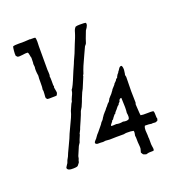

<svg xmlns="http://www.w3.org/2000/svg" viewBox="-149 -827 1040 1107"><g transform="rotate(-20 371.0 -273.5)"><path d="M192 -391 196 -368Q195 -367 196 -366Q197 -365 197 -364Q199 -355 190 -342Q188 -341 167 -341Q137 -339 131 -343Q129 -348 126 -350Q125 -356 127 -375Q129 -394 126 -401Q129 -414 128.5 -443Q128 -472 130 -486Q124 -523 128 -540Q128 -545 126 -559Q128 -566 127.5 -578Q127 -590 128 -597Q126 -600 124 -614.5Q122 -629 117 -632Q106 -633 84 -629.5Q62 -626 54 -630Q53 -633 47 -637Q45 -647 47 -668Q49 -691 52 -695Q60 -698 86 -698H121Q127 -698 138.5 -699Q150 -700 156 -700L159 -699Q162 -698 164 -699Q186 -699 188 -698Q192 -692 192 -672Q192 -667 191.5 -657.5Q191 -648 191 -644V-531V-499Q191 -495 192 -486Q193 -477 192.5 -470Q192 -463 190 -458Q192 -456 192 -432.5Q192 -409 192 -405Q192 -404 193 -401.5Q194 -399 194 -397Q194 -396 193 -394Q192 -392 192 -391ZM346 -480 352 -495Q369 -529 389 -583Q408 -628 409 -633Q411 -637 413.5 -647Q416 -657 419.5 -664.5Q423 -672 429 -678Q438 -681 454 -681Q487 -681 491 -679Q500 -667 477 -637Q456 -584 452 -568Q450 -563 445 -558Q440 -553 439 -549Q433 -535 418 -503.5Q403 -472 394 -450.5Q385 -429 378 -407Q378 -406 376 -403.5Q374 -401 373 -399Q372 -397 373 -395L345 -328Q337 -316 322 -278Q321 -275 314.5 -258Q308 -241 303 -231Q302 -228 297 -221Q292 -214 291 -211L283 -189Q281 -185 271 -160.5Q261 -136 255 -124Q254 -117 239 -89Q238 -88 239 -87Q240 -86 239 -85Q225 -54 222 -42Q220 -38 216 -33Q212 -28 211 -25Q209 -20 188 29Q187 32 186 39.5Q185 47 182 50Q181 51 180 58.5Q179 66 174 70Q169 76 167 79Q165 82 160 83.5Q155 85 153 85Q151 85 140 86Q101 88 100 69Q102 65 104.5 61Q107 57 110 52.5Q113 48 115 45Q119 30 131 11Q135 -1 156.5 -45.5Q178 -90 185 -110Q189 -120 202 -146.5Q215 -173 224 -193.5Q233 -214 237 -231Q241 -238 247.5 -254.5Q254 -271 261 -280Q262 -289 270 -305Q278 -321 280 -329L283 -344Q288 -348 298 -369Q308 -390 318.5 -416.5Q329 -443 330 -444Q333 -451 338.5 -463Q344 -475 346 -480ZM604 -149 601 -138Q602 -128 603 -105Q604 -82 606 -70Q619 -67 645 -68Q671 -69 683 -67Q686 -63 687 -55Q688 -47 687.5 -40Q687 -33 688 -25Q690 -23 690 -22Q690 -15 686 -7Q684 -7 679 -4Q674 -1 669 -2Q655 -4 649 -2Q637 -5 609 -5Q605 1 604 8.5Q603 16 603 21.5Q603 27 604 37.5Q605 48 605 52V65Q605 67 605.5 69.5Q606 72 606 73Q606 76 606 83Q606 90 606 96.5Q606 103 606 108Q606 112 607.5 121Q609 130 609.5 134Q610 138 609 146Q605 148 599.5 148.5Q594 149 589 148.5Q584 148 577 149Q574 149 568 151Q562 153 560 153Q558 152 554.5 151Q551 150 547.5 149Q544 148 542 146L534 133Q539 113 540 111Q541 103 539.5 89Q538 75 538 71Q538 35 536 30Q541 11 538 1L520 -2Q491 -4 479 0H455H432Q426 0 412 0.5Q398 1 391 1Q387 1 378.5 0Q370 -1 366 -1Q364 -1 358 0Q352 1 350 1Q348 1 343.5 0.5Q339 0 336 0Q334 0 330 0Q326 0 323.5 0Q321 0 318 0Q315 0 312.5 -1Q310 -2 308 -3.5Q306 -5 304 -8Q304 -16 312.5 -24Q321 -32 322 -35Q334 -53 342 -60Q346 -66 360.5 -82.5Q375 -99 381 -110Q393 -120 400 -135Q402 -136 404.5 -141Q407 -146 409 -147Q411 -150 414.5 -153.5Q418 -157 419 -159Q424 -163 430 -171.5Q436 -180 440 -183Q451 -199 461 -206Q461 -207 466 -215Q467 -215 468 -218.5Q469 -222 471 -223Q474 -226 479.5 -233Q485 -240 489 -243Q491 -247 497 -254Q503 -261 505 -266Q508 -270 515 -277Q522 -284 524 -287Q524 -288 525.5 -290Q527 -292 528 -294Q530 -296 534.5 -300Q539 -304 541 -307Q543 -309 545 -315Q551 -317 553 -319Q554 -324 557.5 -329.5Q561 -335 562 -337Q563 -338 567 -342.5Q571 -347 572 -351Q575 -353 581.5 -364Q588 -375 598 -376Q606 -373 606 -349Q605 -345 604 -334Q603 -323 601 -319L604 -306Q601 -210 604 -149ZM468 -127 462 -120Q452 -108 449 -102Q448 -102 446 -100Q444 -98 442 -98Q441 -92 433.5 -84.5Q426 -77 425 -70Q428 -68 440.5 -69Q453 -70 457 -70Q475 -65 498 -70Q521 -64 534 -72Q541 -81 536 -110Q540 -134 536 -202Q529 -203 524.5 -198Q520 -193 519 -185Q509 -177 508 -170Q501 -167 493.5 -156.5Q486 -146 483 -144Q474 -135 471 -127Z"/></g></svg>

Font: FuturaRenner
Style: Regular
Weight: 400
Designer: Bastien Sozeau
Foundry: NBR — Bastien Sozeau
Version: Version 2.001;PS 002.001;hotconv 1.0.88;makeotf.lib2.5.64775